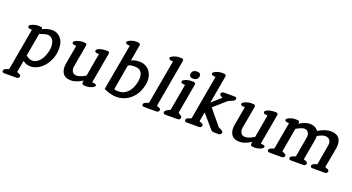

<svg xmlns="http://www.w3.org/2000/svg" viewBox="-78 -1424 4278 2331"><g transform="rotate(20 2060.5 -258.5)"><path d="M251 -464Q284 -479 314 -487.5Q344 -496 372 -496Q418 -496 451 -475.5Q484 -455 503 -421.5Q522 -388 527 -343.5Q532 -299 524 -251Q515 -198 491.5 -151Q468 -104 435 -68.5Q402 -33 360 -12Q318 9 271 9Q247 9 223 1Q199 -7 174 -25L148 122Q146 129 153 131Q160 133 167 136Q172 138 177 140.5Q182 143 187 146Q192 149 196 155Q200 161 198 169Q195 183 185 189.5Q175 196 161 196H5Q-7 196 -16 190Q-25 184 -22 169Q-20 158 -11 151.5Q-2 145 9 140Q12 139 15 138Q18 137 21 136Q29 133 36 131Q43 129 45 122L139 -410Q140 -415 133.5 -415Q127 -415 121 -416Q116 -417 110 -417.5Q104 -418 99 -420Q93 -423 88.5 -428.5Q84 -434 86 -443Q87 -452 98.5 -460Q110 -468 125.5 -474Q141 -480 157 -484Q173 -488 184 -488H223Q251 -488 251 -464ZM345 -424Q325 -424 298.5 -417Q272 -410 240 -398L187 -100Q213 -80 234 -72Q255 -64 272 -64Q299 -64 324 -78.5Q349 -93 369.5 -118.5Q390 -144 405 -179.5Q420 -215 428 -257Q434 -292 431 -322.5Q428 -353 416.5 -375.5Q405 -398 387 -411Q369 -424 345 -424Z M1002 5 968 4Q951 3 943 -5.5Q935 -14 938 -31L941 -51Q861 1 795 1Q718 1 687 -46.5Q656 -94 669 -170L712 -411Q713 -417 707 -416.5Q701 -416 695 -417Q681 -417 672 -421Q666 -423 661.5 -428.5Q657 -434 659 -444Q660 -452 671.5 -460Q683 -468 698.5 -474Q714 -480 732.5 -484Q751 -488 767 -488H796Q810 -488 818 -480.5Q826 -473 823 -458L772 -170Q766 -134 782.5 -105.5Q799 -77 838 -77Q859 -77 887.5 -87Q916 -97 954 -120L1005 -411Q1006 -417 1000 -416.5Q994 -416 988 -417Q974 -417 965 -421Q959 -423 954.5 -428.5Q950 -434 952 -444Q954 -459 987.5 -473.5Q1021 -488 1089 -488Q1121 -488 1115 -458L1047 -72Q1046 -66 1052 -66Q1058 -66 1065 -65Q1070 -64 1075.5 -63.5Q1081 -63 1086 -61Q1091 -59 1097 -54.5Q1103 -50 1101 -40Q1099 -31 1087 -22.5Q1075 -14 1059 -8Q1043 -2 1027 1.5Q1011 5 1002 5Z M1397 -476V-477Q1423 -489 1447.5 -494Q1472 -499 1498 -499Q1545 -499 1581 -480.5Q1617 -462 1639 -430Q1661 -398 1669 -355.5Q1677 -313 1668 -265Q1659 -215 1636 -167Q1613 -119 1576.5 -82Q1540 -45 1490 -22.5Q1440 0 1379 0Q1344 0 1304 -10Q1264 -20 1216 -42L1322 -635Q1323 -641 1316.5 -640.5Q1310 -640 1304 -641Q1299 -642 1293 -643Q1287 -644 1282 -646Q1276 -648 1271 -653Q1266 -658 1268 -668Q1269 -677 1281 -685Q1293 -693 1308.5 -699Q1324 -705 1340 -709Q1356 -713 1367 -713H1396Q1412 -713 1424 -706.5Q1436 -700 1433 -683ZM1474 -423Q1466 -423 1451 -422.5Q1436 -422 1421 -420Q1406 -418 1394.5 -412.5Q1383 -407 1381 -397L1328 -91Q1326 -82 1333.5 -77.5Q1341 -73 1351.5 -72Q1362 -71 1373.5 -71.5Q1385 -72 1391 -72Q1419 -72 1446.5 -83.5Q1474 -95 1498 -119Q1522 -143 1540 -179Q1558 -215 1567 -264Q1581 -340 1556 -381.5Q1531 -423 1474 -423Z M1897 0H1741Q1729 0 1720 -6Q1711 -12 1713 -27Q1715 -35 1720.5 -41Q1726 -47 1732 -50Q1742 -55 1757 -60Q1765 -63 1772 -64.5Q1779 -66 1780 -73L1880 -635Q1881 -641 1874.5 -640.5Q1868 -640 1862 -641Q1856 -642 1850.5 -643Q1845 -644 1840 -646Q1834 -648 1829 -653Q1824 -658 1826 -668Q1827 -677 1839 -685Q1851 -693 1866.5 -699Q1882 -705 1898 -709Q1914 -713 1925 -713H1964Q1996 -713 1991 -682L1883 -73Q1882 -66 1888.5 -64Q1895 -62 1902 -60Q1907 -58 1912.5 -55.5Q1918 -53 1923 -50Q1928 -47 1931.5 -41Q1935 -35 1933 -27Q1931 -13 1920.5 -6.5Q1910 0 1897 0Z M2181 -526Q2155 -526 2142 -538.5Q2129 -551 2133 -575Q2137 -601 2154.5 -613Q2172 -625 2198 -625Q2224 -625 2237.5 -612.5Q2251 -600 2246 -575Q2241 -550 2224 -538Q2207 -526 2181 -526ZM2171 0H2015Q2003 0 1994 -6Q1985 -12 1987 -26Q1990 -40 2002.5 -49.5Q2015 -59 2031 -66Q2042 -70 2050 -75Q2056 -79 2056 -82L2115 -416Q2116 -422 2110 -422Q2104 -422 2097 -423Q2092 -424 2086 -424.5Q2080 -425 2075 -427Q2070 -429 2065 -434Q2060 -439 2062 -449Q2063 -458 2074.5 -466Q2086 -474 2101 -480Q2116 -486 2132.5 -489.5Q2149 -493 2161 -493H2199Q2213 -493 2221 -485.5Q2229 -478 2226 -463L2159 -83Q2157 -76 2164 -72.5Q2171 -69 2178 -65Q2183 -62 2188 -59Q2193 -56 2198 -52Q2203 -47 2206 -41Q2209 -35 2207 -26Q2205 -12 2194.5 -6Q2184 0 2171 0Z M2478 -326 2591 -426Q2593 -428 2594 -428.5Q2595 -429 2596 -431Q2596 -432 2595 -431Q2594 -430 2594 -431Q2591 -433 2587.5 -435Q2584 -437 2580 -439Q2569 -445 2561.5 -453.5Q2554 -462 2556 -470Q2559 -484 2569.5 -490Q2580 -496 2592 -496H2729Q2741 -496 2750.5 -490Q2760 -484 2757 -470Q2755 -458 2743 -449.5Q2731 -441 2714 -434Q2702 -429 2688.5 -423.5Q2675 -418 2665 -410L2523 -285Q2518 -280 2516.5 -278Q2515 -276 2515 -275Q2515 -274 2517 -272L2676 -80Q2677 -79 2679.5 -77.5Q2682 -76 2687 -73Q2692 -71 2697.5 -68.5Q2703 -66 2708 -64Q2722 -57 2731 -48Q2740 -39 2738 -31Q2736 -17 2726.5 -8.5Q2717 0 2701 0H2642Q2617 0 2602 -18L2454 -190L2433 -73Q2432 -66 2438.5 -64Q2445 -62 2452 -60Q2457 -58 2462.5 -55.5Q2468 -53 2473 -50Q2478 -47 2481.5 -41Q2485 -35 2483 -27Q2481 -13 2470.5 -6.5Q2460 0 2447 0H2291Q2279 0 2270 -6Q2261 -12 2263 -27Q2265 -35 2270.5 -41Q2276 -47 2282 -50Q2292 -55 2307 -60Q2315 -63 2322 -64.5Q2329 -66 2330 -73L2430 -635Q2431 -641 2424.5 -640.5Q2418 -640 2412 -641Q2406 -642 2400.5 -643Q2395 -644 2390 -646Q2384 -648 2379 -653Q2374 -658 2376 -668Q2377 -677 2389 -685Q2401 -693 2416.5 -699Q2432 -705 2448 -709Q2464 -713 2475 -713H2514Q2546 -713 2541 -682Z M3180 5 3146 4Q3129 3 3121 -5.5Q3113 -14 3116 -31L3119 -51Q3039 1 2973 1Q2896 1 2865 -46.5Q2834 -94 2847 -170L2890 -411Q2891 -417 2885 -416.5Q2879 -416 2873 -417Q2859 -417 2850 -421Q2844 -423 2839.5 -428.5Q2835 -434 2837 -444Q2838 -452 2849.5 -460Q2861 -468 2876.5 -474Q2892 -480 2910.5 -484Q2929 -488 2945 -488H2974Q2988 -488 2996 -480.5Q3004 -473 3001 -458L2950 -170Q2944 -134 2960.5 -105.5Q2977 -77 3016 -77Q3037 -77 3065.5 -87Q3094 -97 3132 -120L3183 -411Q3184 -417 3178 -416.5Q3172 -416 3166 -417Q3152 -417 3143 -421Q3137 -423 3132.5 -428.5Q3128 -434 3130 -444Q3132 -459 3165.5 -473.5Q3199 -488 3267 -488Q3299 -488 3293 -458L3225 -72Q3224 -66 3230 -66Q3236 -66 3243 -65Q3248 -64 3253.5 -63.5Q3259 -63 3264 -61Q3269 -59 3275 -54.5Q3281 -50 3279 -40Q3277 -31 3265 -22.5Q3253 -14 3237 -8Q3221 -2 3205 1.5Q3189 5 3180 5Z M4072 0H3916Q3903 0 3895 -6Q3887 -12 3889 -26Q3891 -35 3896.5 -40.5Q3902 -46 3908 -49Q3914 -53 3920 -55Q3926 -57 3932 -59Q3940 -62 3947.5 -63.5Q3955 -65 3956 -72L4001 -328Q4004 -345 4001.5 -362Q3999 -379 3990 -392Q3981 -405 3966 -413Q3951 -421 3931 -421Q3911 -421 3886.5 -412.5Q3862 -404 3830 -385Q3832 -371 3830.5 -357Q3829 -343 3826 -328L3781 -73Q3780 -66 3786.5 -64Q3793 -62 3800 -59Q3805 -57 3810.5 -55Q3816 -53 3821 -49Q3826 -46 3829.5 -40.5Q3833 -35 3831 -26Q3829 -12 3818.5 -6Q3808 0 3795 0H3638Q3625 0 3617 -6Q3609 -12 3611 -26Q3614 -41 3628 -47.5Q3642 -54 3654 -59Q3662 -62 3669.5 -64Q3677 -66 3678 -72L3723 -328Q3726 -344 3723.5 -360.5Q3721 -377 3713 -390Q3705 -403 3692.5 -411Q3680 -419 3662 -419Q3642 -419 3616.5 -408.5Q3591 -398 3557 -379L3503 -73Q3502 -66 3508.5 -64Q3515 -62 3522 -59Q3527 -57 3532.5 -55Q3538 -53 3543 -49Q3548 -46 3551.5 -40.5Q3555 -35 3553 -26Q3551 -12 3540.5 -6Q3530 0 3517 0H3361Q3349 0 3340 -6Q3331 -12 3333 -26Q3336 -41 3350 -47.5Q3364 -54 3376 -59Q3384 -62 3391.5 -64Q3399 -66 3400 -72L3460 -412Q3462 -418 3455.5 -418Q3449 -418 3443 -419Q3437 -420 3431.5 -420.5Q3426 -421 3421 -423Q3415 -425 3410 -429.5Q3405 -434 3407 -444Q3408 -453 3419.5 -461Q3431 -469 3446 -475Q3461 -481 3477.5 -485Q3494 -489 3506 -489H3544Q3558 -489 3566 -481Q3574 -473 3571 -459L3570 -449Q3605 -472 3639 -484.5Q3673 -497 3706 -497Q3741 -497 3769.5 -482.5Q3798 -468 3813 -445Q3902 -499 3973 -499Q4053 -499 4085.5 -451.5Q4118 -404 4104 -328L4058 -72Q4057 -65 4063.5 -63.5Q4070 -62 4077 -59Q4083 -57 4088 -55Q4093 -53 4098 -49Q4103 -46 4107 -40.5Q4111 -35 4109 -26Q4107 -12 4095.5 -6Q4084 0 4072 0Z"/></g></svg>

Font: Jura
Style: Bold Italic
Weight: 700
Designer: Ed Merritt
Foundry: Ten by Twenty
Version: Version 1.007